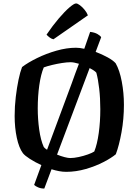

<svg xmlns="http://www.w3.org/2000/svg" viewBox="-20 -997 804 1114"><path d="M237 97Q217 97 201 90Q185 83 178 76L220 -39Q183 -56 153.5 -75Q124 -94 113 -108Q90 -139 77.5 -197.5Q65 -256 65 -324Q65 -380 71.5 -434.5Q78 -489 87.5 -534.5Q97 -580 108 -608Q142 -634 195 -660Q248 -686 307.5 -703Q367 -720 421 -720Q442 -720 469 -714Q490 -774 503 -812Q529 -809 545.5 -799.5Q562 -790 567 -781L535 -696Q572 -682 604 -664.5Q636 -647 651 -630Q674 -590 686.5 -524Q699 -458 699 -389Q699 -307 685 -229.5Q671 -152 652 -102Q627 -81 581 -57Q535 -33 478 -16.5Q421 0 364 0Q344 0 322.5 -4Q301 -8 279 -15ZM234 -144Q239 -137 253 -128L396 -513Q406 -541 416.5 -570Q427 -599 438 -627Q408 -636 390 -636Q369 -636 340 -631.5Q311 -627 282 -620Q253 -613 234 -606Q217 -566 208 -502.5Q199 -439 199 -368Q199 -306 207.5 -245Q216 -184 234 -144ZM387 -80Q409 -80 437 -86Q465 -92 490 -101Q515 -110 527 -118Q544 -160 553 -225.5Q562 -291 562 -363Q562 -427 555.5 -483Q549 -539 539 -575Q531 -586 500 -602L311 -100Q333 -91 354 -85.5Q375 -80 387 -80ZM290 -769Q277 -772 266 -781Q255 -790 250 -796Q286 -849 321 -890Q356 -931 383 -954Q410 -977 421 -977Q430 -977 444 -966.5Q458 -956 471 -940Q484 -924 490 -908Z"/></svg>

Font: Texturina SemiBold
Style: Regular
Weight: 600
Designer: Guillermo Torres Carreño
Foundry: Omnibus-Type
Version: Version 1.002; ttfautohint (v1.8.3)